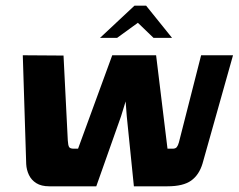

<svg xmlns="http://www.w3.org/2000/svg" viewBox="-20 -654 838 674"><path d="M153 0Q125 0 107.5 -11Q90 -22 81.5 -40Q73 -58 72 -78L60 -460L203 -459L218 -161Q219 -144 222.5 -138Q226 -132 239 -132H254L374 -460H528L568 -132H586Q596 -132 600.5 -137.5Q605 -143 608 -154L686 -460H798L691 -80Q679 -40 651 -20Q623 0 568 0H450L425 -246L421 -298L405 -246L318 0ZM331 -521 452 -634H493L584 -521H519L464 -574L391 -521Z"/></svg>

Font: Genos Thin
Style: Bold Italic
Weight: 700
Italic angle: -8°
Version: Version 1.010